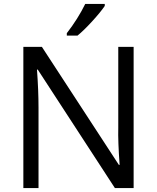

<svg xmlns="http://www.w3.org/2000/svg" viewBox="-20 -951 794 971"><path d="M578.1 -713.9H655.8V0H561L170.9 -599.1H167Q174.8 -493.7 174.8 -405.8V0H98.1V-713.9H191.9L581.1 -117.2H585Q576.2 -237.8 578.1 -304.2ZM509.8 -931.2V-920.9Q488.3 -889.2 445.8 -842.8Q403.3 -796.4 372.1 -771H317.9V-783.2Q374 -855.5 411.1 -931.2Z"/></svg>

Font: OpenSans
Style: Regular
Weight: 400
Foundry: Ascender Corporation
Version: Version 1.10